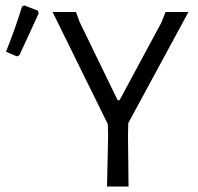

<svg xmlns="http://www.w3.org/2000/svg" viewBox="-20 -685 726 705"><path d="M61 -661 69 -665 119 -646 122 -636Q114 -619 89.5 -565Q65 -511 51 -482L42 -478L2 -495Q34 -574 61 -661ZM672 -641 451 -233 450 -187 452 0H373L377 -187L376 -229L173 -641H259L272 -605L412 -317H419L573 -603L588 -641Z"/></svg>

Font: Alegreya Sans SC
Style: Regular
Weight: 400
Designer: Juan Pablo del Peral
Foundry: Huerta Tipografica
Version: Version 2.007